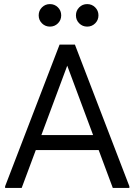

<svg xmlns="http://www.w3.org/2000/svg" viewBox="-20 -918 657 938"><path d="M531 0 278 -679 271 -700H346L612 -8V0ZM5 0V-8L271 -700H346L339 -679L86 0ZM103 -185 133 -258H494L524 -185ZM406 -788Q383 -788 367 -804Q351 -820 351 -843Q351 -866 367 -882Q383 -898 406 -898Q429 -898 445 -882Q461 -866 461 -843Q461 -820 445 -804Q429 -788 406 -788ZM224 -788Q201 -788 185 -804Q169 -820 169 -843Q169 -866 185 -882Q201 -898 224 -898Q247 -898 263 -882Q279 -866 279 -843Q279 -820 263 -804Q247 -788 224 -788Z"/></svg>

Font: Fustat
Style: Regular
Weight: 400
Designer: Mohamed Gaber, Khaled Hosny, Laura Garcia Mut
Foundry: Kief Type Foundry, Alif Type Foundry, Hard Type Foundry
Version: Version 1.007